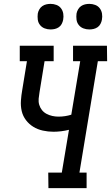

<svg xmlns="http://www.w3.org/2000/svg" viewBox="-20 -971 573 991"><path d="M230 0 229 -80H299L336 -301Q316 -296 295.5 -293.5Q275 -291 256 -291Q228 -291 201 -297Q174 -303 152 -316.5Q130 -330 114 -351Q98 -372 92 -398Q86 -424 88 -452Q90 -480 95 -508L119 -655H82V-735H257V-655H210L184 -495Q181 -478 179.5 -461.5Q178 -445 182.5 -430Q187 -415 196.5 -403Q206 -391 220 -383.5Q234 -376 250 -372.5Q266 -369 282 -369Q299 -369 315.5 -371.5Q332 -374 348 -379L394 -655H357V-735H532L533 -655H485L390 -80H427V0ZM441 -819Q425 -819 410.5 -824.5Q396 -830 386.5 -842Q377 -854 375 -869.5Q373 -885 375 -901Q377 -912 383 -922.5Q389 -933 398.5 -939.5Q408 -946 419 -948.5Q430 -951 441 -951Q457 -951 471.5 -945.5Q486 -940 495 -928Q504 -916 506.5 -900.5Q509 -885 506 -869Q504 -858 498.5 -847.5Q493 -837 483.5 -830.5Q474 -824 463 -821.5Q452 -819 441 -819ZM241 -819Q225 -819 210.5 -824.5Q196 -830 186.5 -842Q177 -854 175 -869.5Q173 -885 175 -901Q177 -912 183 -922.5Q189 -933 198.5 -939.5Q208 -946 219 -948.5Q230 -951 241 -951Q257 -951 271.5 -945.5Q286 -940 295 -928Q304 -916 306.5 -900.5Q309 -885 306 -869Q304 -858 298.5 -847.5Q293 -837 283.5 -830.5Q274 -824 263 -821.5Q252 -819 241 -819Z"/></svg>

Font: Iosevka Curly Slab Medium
Style: Italic
Weight: 500
Italic angle: -9°
Monospace: yes
Designer: Belleve Invis
Foundry: Belleve Invis
Version: Version 22.1.2; ttfautohint (v1.8.4)